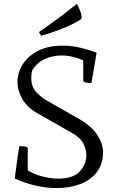

<svg xmlns="http://www.w3.org/2000/svg" viewBox="-20 -944 594 976"><path d="M268 12Q218 12 165.5 0.5Q113 -11 55 -36Q57 -52 60.5 -79.5Q64 -107 68 -135Q72 -163 75 -182Q78 -201 78 -201Q82 -201 92.5 -200.5Q103 -200 112 -197.5Q121 -195 121 -189V-78Q153 -58 195.5 -47Q238 -36 276 -36Q351 -36 385 -72Q419 -108 419 -157Q419 -182 404.5 -212.5Q390 -243 348 -267L171 -368Q119 -397 94 -440Q69 -483 69 -528Q69 -575 95.5 -617Q122 -659 173 -685.5Q224 -712 298 -712Q342 -712 385.5 -702Q429 -692 471 -676L445 -522Q441 -522 431 -522.5Q421 -523 412 -526Q403 -529 403 -536V-637Q382 -647 353 -654.5Q324 -662 292 -662Q250 -662 210 -645Q170 -628 144 -587Q141 -577 140 -566.5Q139 -556 139 -547Q139 -504 162.5 -478Q186 -452 214 -435L386 -337Q445 -303 474.5 -258Q504 -213 504 -170Q504 -111 473 -70Q442 -29 388.5 -8.5Q335 12 268 12ZM189 -762 178 -781Q178 -781 206 -800.5Q234 -820 278.5 -853Q323 -886 370 -924Q373 -921 379 -908.5Q385 -896 390 -881.5Q395 -867 395 -857Q395 -848 390 -845Q357 -824 317 -807Q277 -790 242 -778.5Q207 -767 189 -762Z"/></svg>

Font: Mate
Style: Regular
Weight: 400
Designer: Eduardo Rodriguez Tunni
Foundry: Eduardo Rodriguez Tunni
Version: Version 1.003; ttfautohint (v1.8.4.7-5d5b);gftools[0.9.24]